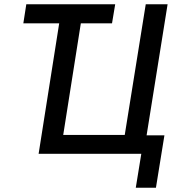

<svg xmlns="http://www.w3.org/2000/svg" viewBox="-20 -725 858 905"><path d="M620 160 646 0H162L259 -615H90L104 -705H523L508 -615H361L278 -89H568L667 -705H770L671 -87H755L715 160Z"/></svg>

Font: Nunito Sans 7pt Condensed SemiBold
Style: Italic
Weight: 600
Width: 3
Italic angle: -9°
Designer: Vernon Adams
Foundry: Vernon Adams
Version: Version 3.101;gftools[0.9.27]